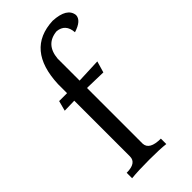

<svg xmlns="http://www.w3.org/2000/svg" viewBox="-236 -800 855 855"><g transform="rotate(-45 191.5 -373.0)"><path d="M261.2 0Q226.1 -4.4 158.2 -4.4Q90.8 -4.4 45.9 0V-34.2Q107.9 -34.2 107.9 -75.7V-426.3L46.4 -424.8L59.1 -472.7H108.9V-529.3Q117.2 -738.8 291.5 -746.1Q377.4 -741.7 383.3 -690.4Q382.3 -657.2 325.7 -639.6Q321.8 -695.8 271 -700.7Q195.3 -693.8 188 -611.3V-472.7L304.2 -477.5L288.6 -423.8L188 -426.3V-75.7Q189.9 -34.2 261.2 -34.2Z"/></g></svg>

Font: Kelvinch
Style: Regular
Weight: 400
Designer: Paul James MIller
Foundry: High-Logic / Made with FontCreator
Version: Version 3.30 September 23, 2016